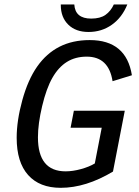

<svg xmlns="http://www.w3.org/2000/svg" viewBox="-20 -853 640 882"><path d="M258.8 9.8Q161.6 9.8 109.1 -49.1Q56.6 -107.9 56.6 -220.2Q56.6 -298.8 82.5 -392.8Q108.4 -486.8 150.9 -547.4Q193.4 -607.9 253.4 -638.4Q313.5 -668.9 392.1 -668.9Q560.1 -668.9 585.9 -507.3L497.1 -480Q479.5 -592.8 378.4 -592.8Q326.2 -592.8 287.4 -568.6Q248.5 -544.4 220.7 -495.6Q192.9 -446.8 173.6 -365.5Q154.3 -284.2 154.3 -222.2Q154.3 -65.9 281.2 -65.9Q314.5 -65.9 351.8 -76.2Q389.2 -86.4 415.5 -102.1L447.3 -266.1H304.2L319.3 -344.2H553.2L499 -64.9Q374.5 9.8 258.8 9.8ZM386.7 -706.1Q328.1 -706.1 293.7 -739.7Q259.3 -773.4 259.3 -829.6V-832.5H321.3Q325.2 -767.6 398.9 -767.6Q440.4 -767.6 464.6 -784.7Q488.8 -801.8 502.9 -832.5H564.9Q541 -772.9 494.1 -739.5Q447.3 -706.1 386.7 -706.1Z"/></svg>

Font: Cousine
Style: Italic
Weight: 400
Italic angle: -12°
Monospace: yes
Designer: Steve Matteson
Foundry: Monotype Imaging Inc.
Version: Version 1.21